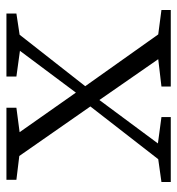

<svg xmlns="http://www.w3.org/2000/svg" viewBox="3 -554 551 597"><g transform="rotate(-90 278.5 -255.5)"><path d="M470 -39 309 -266 469 -470 535 -480V-511H339V-480L419 -469L289 -295L166 -470L242 -480V-511H18V-480L92 -471L246 -250L82 -39L11 -29V0H213V-29L131 -40L266 -222L393 -39L308 -29V0H546V-29Z"/></g></svg>

Font: Noto Serif CJK JP Light
Style: Regular
Weight: 300
Designer: Ryoko NISHIZUKA 西塚涼子 (kana & ideographs); Frank Grießhammer (Latin, Greek & Cyrillic); Wenlong ZHANG 张文龙 (bopomofo); San
Foundry: Adobe Systems Incorporated
Version: Version 1.001;PS 1.001;hotconv 16.6.54;makeotf.lib2.5.65590